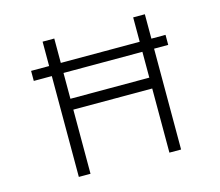

<svg xmlns="http://www.w3.org/2000/svg" viewBox="-95 -783 1037 905"><g transform="rotate(-15 423.0 -330.0)"><path d="M183 0V-492H95V-541H183V-660H240V-541H625V-660H682V-541H751V-492H682V0H625V-313H240V0ZM240 -366H625V-492H240Z"/></g></svg>

Font: Bricolage Grotesque 10pt ExtraLight
Style: Regular
Weight: 200
Designer: Mathieu Triay
Foundry: Atelier Triay
Version: Version 1.000; ttfautohint (v1.8.4.7-5d5b);gftools[0.9.32]